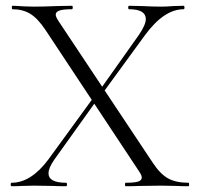

<svg xmlns="http://www.w3.org/2000/svg" viewBox="-20 -645 693 665"><path d="M415 -12Q445 -12 458 -16Q471 -20 471 -30Q471 -38 462 -51L137 -542Q111 -581 85 -597Q59 -613 23 -613Q21 -613 21 -619Q21 -625 23 -625Q35 -625 61 -623L97 -622Q129 -622 177 -624L229 -625Q232 -625 232 -619Q232 -613 229 -613Q199 -613 186 -608.5Q173 -604 173 -594Q173 -587 182 -573L508 -83Q534 -43 561.5 -27.5Q589 -12 633 -12Q635 -12 635 -6Q635 0 633 0Q607 0 592 -1L539 -2L464 -1Q446 0 415 0Q413 0 413 -6Q413 -12 415 -12ZM20 -12Q54 -12 86 -32.5Q118 -53 147 -92L305 -309L316 -299L168 -92Q148 -63 148 -45Q148 -12 209 -12Q212 -12 212 -6Q212 0 209 0Q179 0 164 -1L97 -2L56 -1Q45 0 20 0Q17 0 17 -6Q17 -12 20 -12ZM320 -325 461 -524Q485 -559 485 -579Q485 -613 427 -613Q424 -613 424 -619Q424 -625 427 -625L472 -624Q510 -622 539 -622Q556 -622 580 -624L616 -625Q619 -625 619 -619Q619 -613 616 -613Q548 -613 482 -523L331 -316Z"/></svg>

Font: Cormorant Unicase Light
Style: Regular
Weight: 300
Designer: Christian Thalmann (Catharsis Fonts)
Foundry: Catharsis Fonts
Version: Version 4.000